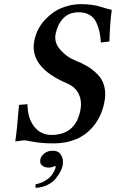

<svg xmlns="http://www.w3.org/2000/svg" viewBox="-20 -678 556 921"><path d="M516.1 -630.9Q507.3 -566.9 504.9 -479L463.9 -474.1Q461.9 -502.9 457.3 -525.1Q452.6 -547.4 441.9 -570.6Q431.2 -593.8 409.9 -606.4Q388.7 -619.1 358.4 -619.1Q311.5 -619.1 284.2 -590.8Q256.8 -562.5 247.1 -517.1Q237.8 -474.1 270 -438.5Q302.2 -402.8 340.3 -388.2Q374 -375 399.4 -359.9Q424.8 -344.7 448.5 -320.8Q472.2 -296.9 480.7 -262Q489.3 -227.1 480 -184.1Q466.3 -119.6 430.2 -75.2Q394 -30.8 345.7 -10.5Q297.4 9.8 238.8 9.8Q180.7 9.8 141.8 2.4Q103 -4.9 100.1 -4.9Q89.8 -4.9 75.4 -2.4Q61 0 53.2 0Q60.5 -43.5 71.3 -174.8L111.8 -178.2Q112.3 -110.8 144 -70.8Q175.8 -30.8 226.6 -30.8Q340.3 -30.8 364.7 -145Q374.5 -189.9 358.6 -225.1Q342.8 -260.3 302.2 -277.8Q117.7 -356 145 -484.9Q157.2 -541.5 195.1 -582.3Q232.9 -623 277.6 -640.6Q322.3 -658.2 367.7 -658.2Q422.4 -658.2 463.9 -645.3Q505.4 -632.3 516.1 -630.9ZM233.4 44.9Q261.2 44.9 273.7 66.9Q286.1 88.9 280.3 117.2Q277.8 129.4 270 144.5Q262.2 159.7 247.8 178Q233.4 196.3 207.8 209Q182.1 221.7 150.4 223.1V206.1Q172.9 201.7 190.4 192.4Q208 183.1 217.8 173.6Q227.5 164.1 234.4 152.8Q241.2 141.6 243.2 136.2Q245.1 130.9 246.1 127Q247.1 123 246.1 117.2Q227.5 126 215.3 126Q196.3 126 185.8 118.7Q175.3 111.3 173.6 103Q171.9 94.7 173.8 85Q176.8 70.8 192.9 57.9Q209 44.9 233.4 44.9Z"/></svg>

Font: Linux Libertine Slanted
Style: Semibold Slanted
Weight: 600
Designer: Philipp H. Poll
Foundry: Philipp H. Poll
Version: Version 5.1.1